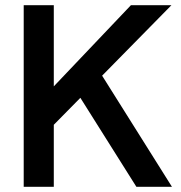

<svg xmlns="http://www.w3.org/2000/svg" viewBox="-20 -717 693 737"><path d="M71 0V-697H186.5V-385.5L482.5 -697H638L372 -426.5L640 0H503.5L288.5 -341.5L186.5 -238V0Z"/></svg>

Font: HK Grotesk SemiBold
Style: Regular
Weight: 600
Designer: Alfredo Marco Pradil
Foundry: Hanken Design Co.
Version: Version 3.001;FEAKit 1.0